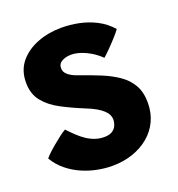

<svg xmlns="http://www.w3.org/2000/svg" viewBox="-125 -778 826 890"><g transform="rotate(-20 288.0 -332.5)"><path d="M279 8.5Q244.5 8.5 207 1.2Q169.5 -6 133 -21.8Q96.5 -37.5 64.8 -63Q33 -88.5 11 -125Q14 -130.5 28.2 -144.2Q42.5 -158 61.8 -174.2Q81 -190.5 99.8 -204.8Q118.5 -219 130 -225Q148.5 -205 166.8 -187.8Q185 -170.5 204.5 -157.5Q224 -144.5 245.2 -137.2Q266.5 -130 290 -130Q315 -130 329.5 -139.2Q344 -148.5 350.2 -163Q356.5 -177.5 356.5 -193Q356.5 -204.5 351 -216Q345.5 -227.5 333.5 -238.8Q321.5 -250 301.8 -261.5Q282 -273 254 -284Q194 -308.5 144 -334.8Q94 -361 64.2 -398Q34.5 -435 34.5 -491Q34.5 -551 68.2 -591.8Q102 -632.5 156.8 -653.5Q211.5 -674.5 274.5 -674.5Q319 -674.5 362.2 -665.5Q405.5 -656.5 444.8 -636.2Q484 -616 515 -581Q507 -569.5 488.8 -549Q470.5 -528.5 450.2 -508Q430 -487.5 415.5 -475Q394 -496 369.5 -510.8Q345 -525.5 320.8 -533.5Q296.5 -541.5 275 -541.5Q249 -541.5 229.5 -531Q210 -520.5 210 -498Q210 -488.5 214.2 -480Q218.5 -471.5 227 -464.5Q235.5 -457.5 248 -451Q260.5 -444.5 277.5 -439Q329.5 -421 375.8 -402Q422 -383 457.8 -358.2Q493.5 -333.5 513.5 -298Q533.5 -262.5 533.5 -211.5Q533.5 -161.5 514.5 -121Q495.5 -80.5 461 -51.8Q426.5 -23 380.2 -7.2Q334 8.5 279 8.5Z"/></g></svg>

Font: Grandstander Thin ExtraBold
Style: Regular
Weight: 800
Version: Version 1.200